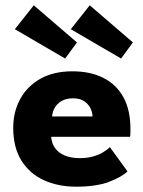

<svg xmlns="http://www.w3.org/2000/svg" viewBox="-20 -691 538 723"><path d="M172.7 -175.8Q174.5 -151 187.7 -132.9Q201 -114.7 224.6 -105.1Q248.2 -95.5 280.2 -95.5Q309 -95.5 331 -101.9Q353 -108.2 368.7 -117.9Q384.5 -127.5 393.7 -137L460.2 -45.5Q437.5 -24 389.9 -6Q342.2 12 267 12Q198.7 12 145.1 -12.5Q91.5 -37 60.6 -86.4Q29.8 -135.8 29.8 -209.8Q29.8 -269.8 56 -318Q82.3 -366.3 132.1 -394.4Q182 -422.5 252.5 -422.5Q319.5 -422.5 368.6 -398Q417.7 -373.5 444.5 -325.3Q471.2 -277 471.2 -205.3Q471.2 -201.3 471 -190.4Q470.7 -179.5 469.7 -175.8ZM328.5 -252.5Q328 -268.8 320 -284.5Q312 -300.3 296 -310.5Q280 -320.8 254.7 -320.8Q229.7 -320.8 212.6 -311Q195.5 -301.3 186.5 -285.8Q177.5 -270.3 176.2 -252.5ZM436 -470.6 246.6 -581 317.9 -671 480.5 -531.2ZM225.3 -470.6 35.9 -581 107.2 -671 269.8 -531.2Z"/></svg>

Font: League Spartan Extralight
Style: Regular
Weight: 200
Foundry: The League of Moveable Type
Version: Version 2.300; ttfautohint (v1.8.3)